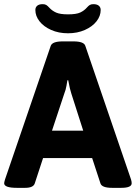

<svg xmlns="http://www.w3.org/2000/svg" viewBox="-20 -901 653 923"><path d="M0 -20Q0 -24 4 -38L224 -681Q232 -702 281 -702H333Q383 -702 390 -681L610 -38Q613 -28 613 -20Q613 2 563 2H519Q470 2 463 -19L423 -141H187L147 -19Q140 2 101 2H61Q0 2 0 -20ZM380 -273 323 -451Q316 -471 308 -515H304Q303 -509 299.5 -488.5Q296 -468 289 -451L230 -273ZM150 -853Q150 -866 159 -873.5Q168 -881 185 -881Q196 -881 202.5 -877Q209 -873 218 -863Q231 -849 250 -840.5Q269 -832 307 -832Q347 -832 366 -841Q385 -850 398 -865Q405 -873 411.5 -877Q418 -881 429 -881Q446 -881 455 -873.5Q464 -866 464 -853Q464 -824 444 -798.5Q424 -773 388 -757Q352 -741 307 -741Q262 -741 226 -757Q190 -773 170 -798.5Q150 -824 150 -853Z"/></svg>

Font: Asap-Bold
Style: Bold
Weight: 700
Designer: Pablo Cosgaya
Foundry: Omnibus-Type
Version: Version 2.000; ttfautohint (v1.8)